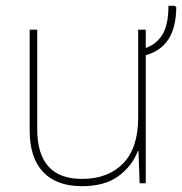

<svg xmlns="http://www.w3.org/2000/svg" viewBox="-20 -630 626 660"><path d="M586 -605Q585 -535 559 -495Q533 -455 481 -440V0H460L456 -111H454Q434 -59 387 -24.5Q340 10 262 10Q174 10 128 -39Q82 -88 82 -182V-528H108V-186Q108 -15 262 -15Q351 -15 403 -68Q455 -121 455 -226V-528H481V-465Q518 -478 538.5 -511.5Q559 -545 559 -610H581Z"/></svg>

Font: Noto Sans UI Thin
Style: Regular
Weight: 250
Designer: Monotype Design Team
Foundry: Monotype Imaging Inc.
Version: Version 1.001